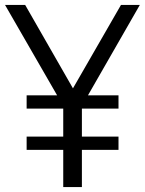

<svg xmlns="http://www.w3.org/2000/svg" viewBox="-26 -760 588 780"><path d="M230.9 0V-362.8L247.2 -301.3L-5.6 -740H76.2L282 -380.8H258.7L465.5 -740H542.1L290.4 -301.3L306.7 -362V0ZM82.2 -151.2V-205.1H455.4V-151.2ZM82.2 -318.9V-372.8H455.4V-318.9Z"/></svg>

Font: Encode Sans Condensed Thin
Style: Regular
Weight: 100
Width: 3
Designer: Multiple Designers
Foundry: Impallari Type
Version: Version 3.002